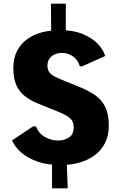

<svg xmlns="http://www.w3.org/2000/svg" viewBox="-20 -885 640 1041"><path d="M262.2 136.2V-28.3H340.8L347.2 136.2ZM257.3 -701.2 256.3 -865.2H336.9V-701.2ZM308.6 9.8Q236.8 9.8 183.3 -9Q129.9 -27.8 95 -58.3Q60.1 -88.9 45.4 -124L159.2 -199.7H175.3Q189.5 -161.1 224.1 -142.1Q258.8 -123 293.9 -123Q329.1 -123 354.2 -139.9Q379.4 -156.7 379.4 -192.9Q379.4 -211.9 373.3 -225.8Q367.2 -239.7 348.4 -252.7Q329.6 -265.6 292 -280.8L182.1 -325.2Q144 -340.8 114.5 -364Q85 -387.2 68.6 -423.3Q52.2 -459.5 52.2 -514.2Q52.2 -569.3 72.5 -608.6Q92.8 -647.9 127.7 -673.1Q162.6 -698.2 208.3 -710Q253.9 -721.7 304.2 -721.7Q376.5 -721.7 427.5 -700.9Q478.5 -680.2 509.3 -648.2Q540 -616.2 550.3 -581.5L425.3 -525.4H413.1Q401.9 -562.5 374.3 -580.3Q346.7 -598.1 315.9 -598.1Q295.4 -598.1 277.6 -590.6Q259.8 -583 248.5 -567.6Q237.3 -552.2 237.3 -528.8Q237.3 -509.3 245.6 -496.1Q253.9 -482.9 272.9 -472.2Q292 -461.4 323.2 -449.2L405.8 -415.5Q456.5 -395.5 493.4 -370.6Q530.3 -345.7 550 -306.4Q569.8 -267.1 569.8 -203.1Q569.8 -151.4 550.5 -111.8Q531.2 -72.3 496.1 -45.2Q460.9 -18.1 413.3 -4.2Q365.7 9.8 308.6 9.8Z"/></svg>

Font: Comme ExtraBold
Style: Regular
Weight: 800
Version: Version 1.000;gftools[0.9.27]